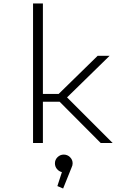

<svg xmlns="http://www.w3.org/2000/svg" viewBox="-20 -820 750 1101"><path d="M557.5 0 322 -236.5H226V0H169.5V-800H226V-281.5H316.5L540 -500H608.5L364.5 -261.5L626 0ZM396.5 116.5Q396.5 129 390.5 140.5L342 261L309 247L335 167Q318 163 306.5 149Q295 135 295 116.5Q295 96 310 81.2Q325 66.5 345.5 66.5Q366.5 66.5 381.5 81.2Q396.5 96 396.5 116.5Z"/></svg>

Font: League Mono UltraLight
Style: Regular
Weight: 200
Width: 6
Designer: Tyler Finck
Foundry: The League of Moveable Type / Tyler Finck
Version: Version 2.210